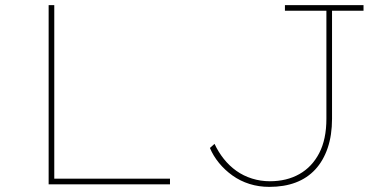

<svg xmlns="http://www.w3.org/2000/svg" viewBox="-20 -720 1490 750"><path d="M170 0V-700H192V-22H644V0ZM1032 10Q991 10 954.5 -1.5Q918 -13 888 -34.5Q858 -56 835.5 -83.5Q813 -111 800 -142L818 -158Q833 -126 854.5 -99Q876 -72 903.5 -52.5Q931 -33 964.5 -22.5Q998 -12 1034 -12Q1100 -12 1149.5 -40Q1199 -68 1227 -122Q1255 -176 1255 -256V-678H1093V-700H1400V-678H1277V-256Q1277 -192 1260 -142Q1243 -92 1211.5 -58Q1180 -24 1135 -7Q1090 10 1032 10Z"/></svg>

Font: Lexend Peta Thin
Style: Regular
Weight: 250
Version: Version 1.007